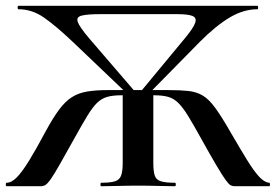

<svg xmlns="http://www.w3.org/2000/svg" viewBox="-32 -645 955 665"><path d="M-9 0Q-12 0 -12 -6Q-12 -12 -9 -12Q8 -12 26.5 -31Q45 -50 69 -89Q93 -128 125 -188Q151 -236 172.5 -265Q194 -294 217 -308.5Q240 -323 270 -328Q300 -333 343 -333H549Q592 -333 620 -330Q648 -327 669.5 -314.5Q691 -302 713 -272Q735 -242 766 -188Q799 -131 823 -92Q847 -53 865.5 -33Q884 -13 901 -12Q903 -12 903 -6Q903 0 901 0H781Q774 0 767.5 -3Q761 -6 750 -21Q739 -36 718.5 -70.5Q698 -105 663 -168Q637 -215 619.5 -243.5Q602 -272 586 -288Q570 -304 550.5 -309.5Q531 -315 501 -315H389Q359 -315 339.5 -309.5Q320 -304 304.5 -289Q289 -274 271.5 -245.5Q254 -217 228 -170Q195 -111 175.5 -76.5Q156 -42 144.5 -25.5Q133 -9 125.5 -4.5Q118 0 110 0ZM318 0Q316 0 316 -6Q316 -12 318 -12Q350 -12 366 -17Q382 -22 387.5 -37Q393 -52 393 -81V-324H499V-81Q499 -52 504 -37Q509 -22 525.5 -17Q542 -12 574 -12Q577 -12 577 -6Q577 0 574 0Q548 0 516 -1Q484 -2 446 -2Q410 -2 377 -1Q344 0 318 0ZM412 -317 219 -501Q162 -555 120.5 -584Q79 -613 32 -613Q29 -613 29 -619Q29 -625 32 -625H860Q862 -625 862 -619Q862 -613 860 -613Q812 -613 764.5 -585Q717 -557 661 -501L480 -317L454 -326L608 -512Q638 -548 644 -566Q650 -584 634 -590Q618 -596 582 -596H315Q271 -596 251 -591Q231 -586 237.5 -568.5Q244 -551 277 -512L437 -326Z"/></svg>

Font: Cormorant
Style: Bold
Weight: 700
Designer: Christian Thalmann (Catharsis Fonts)
Foundry: Catharsis Fonts
Version: Version 4.000